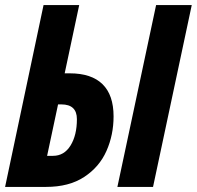

<svg xmlns="http://www.w3.org/2000/svg" viewBox="-23 -734 773 754"><path d="M148 -714H288L231 -446H251Q336 -446 379.5 -403.5Q423 -361 423 -277Q423 -204 395 -141Q367 -78 307.5 -39Q248 0 158 0H-3ZM590 -714H730L578 0H438ZM185 -122Q229 -122 254 -162.5Q279 -203 279 -266Q279 -324 218 -324H205L162 -122Z"/></svg>

Font: Noto Sans Display Ex Bold Cond
Style: Italic
Weight: 800
Width: 3
Italic angle: -12°
Designer: Monotype Design team
Foundry: Monotype Imaging Inc.
Version: Version 1.000